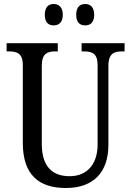

<svg xmlns="http://www.w3.org/2000/svg" viewBox="-20 -930 656 960"><path d="M406 -803C430 -803 451 -816 451 -856C451 -896 430 -910 406 -910C381 -910 361 -896 361 -856C361 -816 381 -803 406 -803ZM248 -803C272 -803 294 -816 294 -856C294 -896 272 -910 248 -910C224 -910 204 -896 204 -856C204 -816 224 -803 248 -803ZM310 10C450 10 522 -72 522 -205V-601C522 -664 552 -673 592 -673H603V-714H388V-673H399C439 -673 468 -664 468 -605V-207C468 -117 422 -49 328 -49C246 -49 189 -93 189 -210V-601C189 -664 218 -673 258 -673H269V-714H13V-673H25C64 -673 94 -664 94 -605V-216C94 -53 177 10 310 10Z"/></svg>

Font: Noto Serif Khmer Condensed
Style: Regular
Weight: 400
Width: 3
Designer: Danh Hong and the Monotype Design Team
Foundry: Monotype Imaging Inc.
Version: Version 2.004